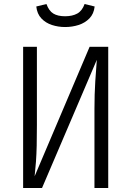

<svg xmlns="http://www.w3.org/2000/svg" viewBox="-20 -938 655 958"><path d="M95.4 0V-704.6H164.1V-313.3Q164.1 -254.4 163.1 -211.3Q162.1 -168.2 159.5 -132.3Q156.9 -96.4 152.8 -58.5L427.2 -704.6H520V0H451.3V-393.8Q451.3 -467.7 455.4 -532.1Q459.5 -596.4 463.1 -639.5L189.7 0ZM304.6 -803.1Q270.8 -803.1 239.2 -813.3Q207.7 -823.6 186.4 -846.2Q165.1 -868.7 161 -905.6L211.8 -917.9Q224.1 -883.6 246.2 -870.3Q268.2 -856.9 304.6 -856.9Q341 -856.9 365.4 -870.3Q389.7 -883.6 402.1 -917.9L452.3 -905.6Q448.2 -868.7 426.2 -846.2Q404.1 -823.6 372.1 -813.3Q340 -803.1 304.6 -803.1Z"/></svg>

Font: Fira Code Light
Style: Regular
Weight: 300
Monospace: yes
Designer: Carrois Corporate, Edenspiekermann AG, Nikita Prokopov
Foundry: Carrois Corporate, Edenspiekermann AG, Nikita Prokopov
Version: Version 6.000; ttfautohint (v1.8.2) -l 8 -r 50 -G 200 -x 14 